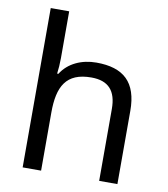

<svg xmlns="http://www.w3.org/2000/svg" viewBox="-84 -831 787 902"><g transform="rotate(10 309.0 -380.0)"><path d="M173 -537V-760H85V0H173V-277C173 -402 210 -472 330 -472C412 -472 450 -429 450 -343V0H537V-349C537 -486 471 -545 341 -545C272 -545 208 -517 174 -462H168C171 -483 173 -511 173 -537Z"/></g></svg>

Font: Noto Sans Arabic
Style: Regular
Weight: 400
Designer: Monotype Design Team, Nadine Chahine, Nizar Qandah and Khaled Hosny
Foundry: Monotype Imaging Inc.
Version: Version 2.012